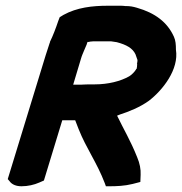

<svg xmlns="http://www.w3.org/2000/svg" viewBox="-20 -651 634 669"><path d="M7 -27 13 -20C22 -7 38 -2 55 -2C77 -2 99 -7 117 -15L133 -22L197 -232H233H242L254 -201C281 -133 317 -86 345 -13L349 -2H363C385 -2 414 -3 442 -10L469 -17L470 -42C471 -61 467 -82 458 -103C435 -161 410 -202 388 -248C390 -249 393 -250 398 -252C429 -262 467 -277 499 -300C547 -337 604 -409 593 -478C593 -495 592 -510 586 -523C563 -574 520 -606 457 -624C443 -628 434 -630 415 -630C415 -630 411 -631 402 -631H356C302 -631 248 -625 201 -599L188 -591L183 -578C175 -554 164 -525 154 -505V-503L153 -501C149 -488 144 -474 139 -458ZM235 -356 262 -446C265 -457 269 -465 273 -475L282 -496C283 -498 283 -501 285 -505H287H290L294 -506C299 -507 307 -507 317 -507H367L387 -504C421 -495 442 -483 452 -462L459 -442C459 -441 459 -436 458 -432L457 -430L458 -429C458 -422 457 -414 456 -411L454 -410V-409C450 -402 439 -390 430 -385C400 -368 357 -357 310 -357H289C278 -357 269 -356 263 -356Z"/></svg>

Font: SolarCharger
Style: 1052
Weight: 1000
Designer: Mew Too
Foundry: Cannot Into Space Fonts/KineticPlasma Fonts
Version: Version 1.100